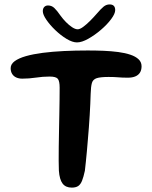

<svg xmlns="http://www.w3.org/2000/svg" viewBox="-20 -828 689 871"><path d="M305.6 23.1Q277.8 23.1 263.9 4.7Q249.9 -13.7 247.1 -54.1Q246.4 -70.6 246.2 -98.3Q246.1 -126.1 246.5 -160.7Q246.9 -195.3 247.7 -233.1Q248.4 -270.9 249.1 -307.6Q249.8 -344.3 250.2 -376Q250.6 -407.8 250.6 -430.3Q250.6 -460.2 242.2 -470.5Q233.9 -480.7 205.1 -480.7Q173.9 -480.7 142.8 -475.9Q111.6 -471.2 80.9 -471.2Q65.8 -471.2 53.8 -476.5Q41.8 -481.9 35.1 -492.7Q28.4 -503.5 28.4 -518.8Q28.4 -537.1 46.6 -550.5Q64.8 -563.9 97.4 -573.3Q130 -582.6 174 -588.3Q218.1 -594 270.1 -596.5Q322.1 -599 378.1 -599Q414.4 -599 449.8 -597.6Q485.2 -596.1 516.4 -592Q547.6 -587.9 571.2 -579.9Q594.9 -572 608.5 -559.2Q622.2 -546.4 622.2 -527.4Q622.2 -510.1 614.9 -498.6Q607.6 -487.1 593.9 -481.4Q580.2 -475.6 560.6 -475.6Q534.2 -475.6 516 -477.3Q497.7 -478.9 472.6 -478.9Q435.4 -478.9 418.5 -473.3Q401.5 -467.7 396.9 -451.4Q392.2 -435.1 391.3 -402.2Q390.8 -381.1 389.6 -356.5Q388.5 -331.9 386.9 -305Q385.4 -278.1 383.2 -250.3Q381.1 -222.5 378.7 -195.2Q376.4 -167.9 374.2 -142.3Q371.9 -116.7 369.5 -94.1Q367.1 -71.4 365 -53.2Q358.8 -24.6 352.1 -7.8Q345.3 8.9 334.6 16Q323.8 23.1 305.6 23.1ZM329.1 -635.6Q308.6 -635.6 282.1 -651.6Q255.7 -667.5 231 -691.2Q206.4 -714.8 190.3 -738.4Q174.2 -761.9 174.2 -777.4Q174.2 -789.6 180.8 -796.4Q187.3 -803.2 197.9 -803.2Q214.4 -803.2 226.5 -791.7Q238.5 -780.2 254.6 -757Q265.5 -741.8 279.5 -727.6Q293.5 -713.3 307.6 -704.2Q321.7 -695.1 332.3 -695.1Q342.5 -695.1 357.3 -706Q372.1 -716.9 388.5 -733.2Q404.8 -749.5 418.9 -765.8Q437.7 -787.8 449.9 -797.8Q462.2 -807.9 477.2 -807.9Q502.6 -807.9 502.6 -782.1Q502.6 -765.9 484.2 -741.2Q465.9 -716.6 437.8 -692.6Q409.7 -668.5 380.4 -652.1Q351.1 -635.6 329.1 -635.6Z"/></svg>

Font: Gluten Thin
Style: Regular
Weight: 100
Designer: Tyler Finck
Foundry: Etcetera Type Company
Version: Version 1.300